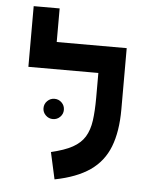

<svg xmlns="http://www.w3.org/2000/svg" viewBox="-53 -778 692 834"><g transform="rotate(5 293.0 -361.0)"><path d="M478.5 -585.9V-318.4Q478.5 -222.2 452.6 -155.8Q426.8 -89.4 368.9 -49.3Q311 -9.3 215.8 9.3L189.9 -107.9Q248 -121.1 283 -140.4Q317.9 -159.7 335.7 -188.7Q353.5 -217.8 359.4 -260Q365.2 -302.2 365.2 -360.8V-467.8H60.1V-732.4H173.3V-585.9ZM185.5 -251Q167.5 -251 154.3 -263.9Q141.1 -276.9 141.1 -294.9Q141.1 -313.5 154.3 -326.4Q167.5 -339.4 185.5 -339.4Q204.1 -339.4 217 -326.4Q230 -313.5 230 -294.9Q230 -276.9 217 -263.9Q204.1 -251 185.5 -251Z"/></g></svg>

Font: Cascadia Mono NF SemiBold
Style: Regular
Weight: 600
Monospace: yes
Designer: Aaron Bell
Foundry: Saja Typeworks
Version: Version 2404.023; ttfautohint (v1.8.4)